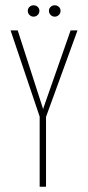

<svg xmlns="http://www.w3.org/2000/svg" viewBox="-20 -706 333 726"><path d="M130 0V-265L20 -591H47L141 -300L143 -293L145 -300L247 -591H273L154 -264V0ZM107 -643Q98 -643 91.5 -649.5Q85 -656 85 -665Q85 -674 91.5 -680Q98 -686 107 -686Q116 -686 122.5 -680Q129 -674 129 -665Q129 -656 122.5 -649.5Q116 -643 107 -643ZM187 -643Q178 -643 171.5 -649.5Q165 -656 165 -665Q165 -674 171.5 -680Q178 -686 187 -686Q196 -686 202.5 -680Q209 -674 209 -665Q209 -656 202.5 -649.5Q196 -643 187 -643Z"/></svg>

Font: Alumni Sans Thin
Style: Regular
Weight: 100
Designer: Robert E. Leuschke
Foundry: Robert E. Leuschke
Version: Version 1.018